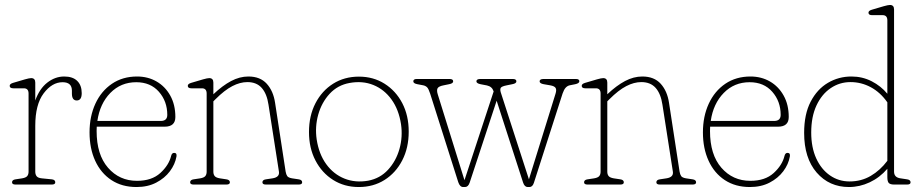

<svg xmlns="http://www.w3.org/2000/svg" viewBox="-20 -743 3701 773"><path d="M122 -410.5V-338.5Q139 -386 170.5 -410.5Q202 -435 238.5 -435Q273 -435 291 -417.2Q309 -399.5 309 -368Q309 -338.5 289 -338.5Q269.5 -338.5 269.5 -366.5V-378Q269.5 -412 232 -412Q189.5 -412 155.8 -367.2Q122 -322.5 122 -236.5V-52Q122 -40.5 127.5 -33.5Q133 -26.5 148 -25L188.5 -21Q202.5 -19.5 202.5 -9Q202.5 0 188.5 0H42.5Q28.5 0 28.5 -9Q28.5 -19 42.5 -21L69 -25Q84 -27.5 89.5 -34Q95 -40.5 95 -52V-366.5Q95 -387.5 76 -387.5H33.5Q19 -387.5 19 -397.5Q19 -405.5 33 -409.5L80.5 -423.5Q98 -428.5 105.5 -428.5Q122 -428.5 122 -410.5Z M686 -272Q686 -233 643 -233H369.5Q369 -224.5 369 -215.5Q369 -120.5 414.8 -67.8Q460.5 -15 531.5 -15Q591 -15 625.5 -46.5Q660 -78 669 -115.5Q672 -127.5 681 -127.5Q693 -127.5 690.5 -113Q685 -81.5 664 -53.5Q643 -25.5 609 -7.8Q575 10 529.5 10Q471 10 428.5 -18Q386 -46 363.2 -95.8Q340.5 -145.5 340.5 -210Q340.5 -274.5 364 -325.5Q387.5 -376.5 430.8 -405.8Q474 -435 532 -435Q575.5 -435 610.2 -415Q645 -395 665.5 -358.2Q686 -321.5 686 -272ZM528.5 -412Q466.5 -412 424.2 -368.8Q382 -325.5 372 -256H627Q653.5 -256 653.5 -280.5Q653.5 -335 619.8 -373.5Q586 -412 528.5 -412Z M839 -410.5V-363.5Q876 -398.5 910.5 -416.8Q945 -435 980 -435Q1027.5 -435 1054 -405.8Q1080.5 -376.5 1087.5 -329L1130 -52Q1132 -40.5 1136.5 -34Q1141 -27.5 1156 -25L1182.5 -21Q1196.5 -19 1196.5 -9Q1196.5 0 1182.5 0H1050.5Q1036.5 0 1036.5 -9Q1036.5 -19 1050.5 -21L1077 -25Q1106.5 -29.5 1103 -52L1061 -321.5Q1054.5 -365.5 1033.8 -389Q1013 -412.5 976 -412.5Q946.5 -412.5 915.2 -396.2Q884 -380 847.5 -343.5L839 -335V-52Q839 -40.5 844.5 -34Q850 -27.5 865 -25L891.5 -21Q905.5 -19 905.5 -9Q905.5 0 891.5 0H759.5Q745.5 0 745.5 -9Q745.5 -19 759.5 -21L786 -25Q801 -27.5 806.5 -34Q812 -40.5 812 -52V-366.5Q812 -387.5 793 -387.5H750.5Q736 -387.5 736 -397.5Q736 -405.5 750 -409.5L797.5 -423.5Q815 -428.5 822.5 -428.5Q839 -428.5 839 -410.5Z M1425 -434.5Q1483 -434.5 1528.2 -406Q1573.5 -377.5 1599.5 -327.8Q1625.5 -278 1625.5 -213Q1625.5 -148 1599.5 -97.5Q1573.5 -47 1528.2 -18.5Q1483 10 1424.5 10Q1366.5 10 1321.2 -18.5Q1276 -47 1250 -97Q1224 -147 1224 -211.5Q1224 -277 1250 -327.2Q1276 -377.5 1321.2 -406Q1366.5 -434.5 1425 -434.5ZM1462 -15.5Q1510 -24.5 1542.2 -59.5Q1574.5 -94.5 1588.2 -143.2Q1602 -192 1594.5 -243Q1585.5 -302 1556.2 -342.5Q1527 -383 1483.2 -400.8Q1439.5 -418.5 1387.5 -409Q1339.5 -400.5 1307.2 -365.5Q1275 -330.5 1261.2 -281.5Q1247.5 -232.5 1255 -181.5Q1264 -122.5 1293.5 -82Q1323 -41.5 1366.8 -24Q1410.5 -6.5 1462 -15.5Z M1852 10H1845Q1831.5 10 1825 -9.5L1712 -365.5Q1705.5 -385.5 1699.5 -391.5Q1693.5 -397.5 1684 -399.5L1660.5 -404Q1644 -407 1644 -415.5Q1644 -425 1658 -425H1790Q1804.5 -425 1804.5 -415.5Q1804.5 -407 1788 -404L1766 -399.5Q1745.5 -395.5 1741.5 -387.2Q1737.5 -379 1742.5 -363L1850 -17.5L1967.5 -375L1967 -376Q1961 -394.5 1940.5 -399L1914.5 -404Q1898 -407.5 1898 -415.5Q1898 -425 1914 -425H2044.5Q2059 -425 2059 -415.5Q2059 -407 2042.5 -404L2020.5 -399.5Q2000 -395.5 1996.2 -389.5Q1992.5 -383.5 1996 -371.5L2109.5 -21L2216.5 -365.5Q2221.5 -381 2217 -388.8Q2212.5 -396.5 2195 -399.5L2169 -404Q2152.5 -407 2152.5 -415.5Q2152.5 -425 2168.5 -425H2298.5Q2312.5 -425 2312.5 -416Q2312.5 -407.5 2296 -404L2273.5 -399.5Q2264.5 -397.5 2257.5 -390Q2250.5 -382.5 2245 -366.5L2129.5 -7Q2124 10 2111.5 10H2104.5Q2092 10 2086 -8L1979.5 -337.5L1871 -8Q1865 10 1852 10Z M2425 -410.5V-363.5Q2462 -398.5 2496.5 -416.8Q2531 -435 2566 -435Q2613.5 -435 2640 -405.8Q2666.5 -376.5 2673.5 -329L2716 -52Q2718 -40.5 2722.5 -34Q2727 -27.5 2742 -25L2768.5 -21Q2782.5 -19 2782.5 -9Q2782.5 0 2768.5 0H2636.5Q2622.5 0 2622.5 -9Q2622.5 -19 2636.5 -21L2663 -25Q2692.5 -29.5 2689 -52L2647 -321.5Q2640.5 -365.5 2619.8 -389Q2599 -412.5 2562 -412.5Q2532.5 -412.5 2501.2 -396.2Q2470 -380 2433.5 -343.5L2425 -335V-52Q2425 -40.5 2430.5 -34Q2436 -27.5 2451 -25L2477.5 -21Q2491.5 -19 2491.5 -9Q2491.5 0 2477.5 0H2345.5Q2331.5 0 2331.5 -9Q2331.5 -19 2345.5 -21L2372 -25Q2387 -27.5 2392.5 -34Q2398 -40.5 2398 -52V-366.5Q2398 -387.5 2379 -387.5H2336.5Q2322 -387.5 2322 -397.5Q2322 -405.5 2336 -409.5L2383.5 -423.5Q2401 -428.5 2408.5 -428.5Q2425 -428.5 2425 -410.5Z M3155.5 -272Q3155.5 -233 3112.5 -233H2839Q2838.5 -224.5 2838.5 -215.5Q2838.5 -120.5 2884.2 -67.8Q2930 -15 3001 -15Q3060.5 -15 3095 -46.5Q3129.5 -78 3138.5 -115.5Q3141.5 -127.5 3150.5 -127.5Q3162.5 -127.5 3160 -113Q3154.5 -81.5 3133.5 -53.5Q3112.5 -25.5 3078.5 -7.8Q3044.5 10 2999 10Q2940.5 10 2898 -18Q2855.5 -46 2832.8 -95.8Q2810 -145.5 2810 -210Q2810 -274.5 2833.5 -325.5Q2857 -376.5 2900.2 -405.8Q2943.5 -435 3001.5 -435Q3045 -435 3079.8 -415Q3114.5 -395 3135 -358.2Q3155.5 -321.5 3155.5 -272ZM2998 -412Q2936 -412 2893.8 -368.8Q2851.5 -325.5 2841.5 -256H3096.5Q3123 -256 3123 -280.5Q3123 -335 3089.2 -373.5Q3055.5 -412 2998 -412Z M3217.5 -208Q3217.5 -283.5 3243.8 -333.8Q3270 -384 3313.2 -409.5Q3356.5 -435 3408 -435Q3452 -435 3489.5 -415.8Q3527 -396.5 3552.5 -365.5V-661Q3552.5 -682 3533.5 -682H3491Q3476.5 -682 3476.5 -692Q3476.5 -700 3490.5 -704L3538 -718Q3555.5 -723 3563 -723Q3579.5 -723 3579.5 -705V-52Q3579.5 -28.5 3605.5 -25L3632 -21Q3646 -19 3646 -9Q3646 0 3632 0H3580Q3564.5 0 3558.5 -6Q3552.5 -12 3552.5 -30V-63.5Q3522 -28 3481.5 -9Q3441 10 3398 10Q3318.5 10 3268 -48.2Q3217.5 -106.5 3217.5 -208ZM3246 -209.5Q3246 -149.5 3266.2 -105.2Q3286.5 -61 3321.5 -36.8Q3356.5 -12.5 3400.5 -12.5Q3447.5 -12.5 3485.5 -34.8Q3523.5 -57 3552.5 -95.5V-331Q3524.5 -371 3486 -391.8Q3447.5 -412.5 3404 -412.5Q3360.5 -412.5 3324.5 -388.2Q3288.5 -364 3267.2 -318.5Q3246 -273 3246 -209.5Z"/></svg>

Font: Fraunces 144pt S100 Thin
Style: Regular
Weight: 100
Version: Version 1.000; ttfautohint (v1.8.3)